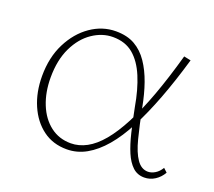

<svg xmlns="http://www.w3.org/2000/svg" viewBox="-81 -518 700 628"><g transform="rotate(20 269.0 -204.0)"><path d="M204 5Q156 5 121 -21Q86 -47 66.5 -92Q47 -137 47 -193Q47 -258 72 -307.5Q97 -357 137.5 -385Q178 -413 225 -413Q264 -413 291 -397.5Q318 -382 337 -354Q356 -326 369 -289Q382 -252 390 -209Q402 -149 413 -106Q424 -63 440 -40Q456 -17 479 -17Q491 -17 503.5 -24.5Q516 -32 525 -47L538 -35Q528 -17 511 -6Q494 5 474 5Q450 5 433.5 -10.5Q417 -26 405.5 -53Q394 -80 385 -117.5Q376 -155 367 -201Q357 -259 339 -302Q321 -345 293 -368.5Q265 -392 222 -392Q185 -392 151 -369Q117 -346 96 -302.5Q75 -259 75 -198Q75 -147 91.5 -106Q108 -65 138.5 -41.5Q169 -18 210 -18Q238 -18 265 -32.5Q292 -47 317.5 -77.5Q343 -108 367.5 -155Q392 -202 415.5 -266Q439 -330 462 -412L486 -407Q463 -328 438.5 -263.5Q414 -199 388 -149Q362 -99 333 -65Q304 -31 272 -13Q240 5 204 5Z"/></g></svg>

Font: Ysabeau Office Thin
Style: Regular
Weight: 250
Designer: Christian Thalmann (Catharsis Fonts)
Version: Version 2.001;gftools[0.9.30]; featfreeze: tnum,lnum,ss02